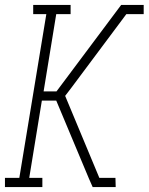

<svg xmlns="http://www.w3.org/2000/svg" viewBox="-38 -755 600 775"><path d="M-18 0V-37H40L149 -698H96V-735H247V-698H189L138 -386H190L451 -735H542V-698H472L248 -398L225 -368L363 -37H428L429 0H336L321 -34L189 -349H131L80 -37H133V0Z"/></svg>

Font: Iosevka Curly Slab Extralight
Style: Italic
Weight: 200
Italic angle: -9°
Monospace: yes
Designer: Belleve Invis
Foundry: Belleve Invis
Version: Version 22.1.2; ttfautohint (v1.8.4)